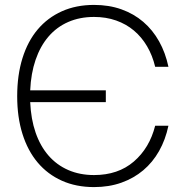

<svg xmlns="http://www.w3.org/2000/svg" viewBox="-20 -746 756 782"><path d="M363 16Q424 16 474.5 -2Q525 -20 563.5 -52.5Q602 -85 628 -131Q654 -177 666 -234H612Q589 -143 525 -88Q461 -33 363 -33Q305 -33 258 -53.5Q211 -74 177.5 -112.5Q144 -151 125 -206Q106 -261 103 -330H411V-378H103Q106 -447 125 -502.5Q144 -558 177.5 -597Q211 -636 258 -656.5Q305 -677 363 -677Q412 -677 453 -662.5Q494 -648 525.5 -621.5Q557 -595 579 -557.5Q601 -520 612 -474H666Q654 -531 628 -577.5Q602 -624 563.5 -657Q525 -690 474.5 -708Q424 -726 363 -726Q290 -726 232 -700Q174 -674 133.5 -626Q93 -578 71.5 -509Q50 -440 50 -354Q50 -269 71.5 -200.5Q93 -132 133.5 -84Q174 -36 232 -10Q290 16 363 16Z"/></svg>

Font: Geist ExtLt
Style: Regular
Weight: 400
Designer: Basement.studio, Andrés Briganti, Mateo Zaragoza
Foundry: Basement.studio, Vercel, Andrés Briganti, Guido Ferreyra, Mateo Zaragoza
Version: Version 1.401